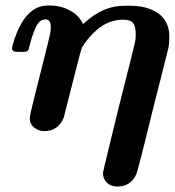

<svg xmlns="http://www.w3.org/2000/svg" viewBox="-20 -472 640 703"><path d="M142 8Q121 8 105 -5Q89 -18 89 -39Q89 -49 106 -117Q123 -185 142 -260Q161 -335 164 -351Q166 -363 166 -372Q166 -401 147 -401Q126 -401 114 -378Q102 -355 92 -319Q91 -313 90 -310Q85 -289 81.5 -285.5Q78 -282 60 -282H55Q34 -282 31 -284Q24 -288 24 -296Q24 -300 33 -329Q69 -436 136 -450Q148 -452 157 -452Q202 -452 233 -435Q267 -419 284 -384Q292 -390 297 -395Q341 -433 388 -445Q410 -451 445 -451Q482 -451 501 -447Q600 -426 600 -337Q600 -314 597 -298Q596 -295 588.5 -264Q581 -233 566 -174.5Q551 -116 538 -64Q484 158 478 168Q458 211 409 211Q386 211 371.5 197Q357 183 357 161Q357 156 415 -80Q473 -309 475 -320Q477 -330 477 -348Q477 -376 467 -388Q457 -400 432 -400Q378 -400 335 -363Q300 -332 280 -298Q277 -293 246 -169.5Q215 -46 213 -40Q192 8 142 8Z"/></svg>

Font: MathJax_Math
Style: Bold Italic
Weight: 700
Version: Version 1.1